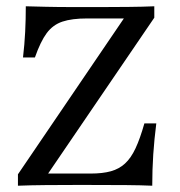

<svg xmlns="http://www.w3.org/2000/svg" viewBox="-20 -591 573 611"><path d="M37.1 0V-36.3L374.2 -532.3H257.3Q208.9 -532.3 178.6 -522.2Q148.4 -512.1 128.6 -485.5Q108.9 -458.9 91.1 -408.1H53.2Q58.1 -449.2 60.1 -489.5Q62.1 -529.8 62.1 -571Q89.5 -570.2 126.6 -569.4Q163.7 -568.5 215.3 -568.5H305.6Q344.4 -568.5 389.1 -569Q433.9 -569.4 471 -571V-534.7L133.1 -38.7H268.5Q306.5 -38.7 332.7 -46Q358.9 -53.2 377.8 -70.6Q396.8 -87.9 411.3 -119Q425.8 -150 439.5 -198.4H477.4Q471 -148.4 467.7 -99.6Q464.5 -50.8 464.5 0Q429 -1.6 381 -2Q333.1 -2.4 266.1 -2.4H215.3Q172.6 -2.4 125.4 -2Q78.2 -1.6 37.1 0Z"/></svg>

Font: Playfair 9pt
Style: Regular
Weight: 400
Designer: Claus Eggers Sørensen
Foundry: Claus Eggers Sørensen
Version: Version 2.203